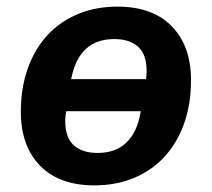

<svg xmlns="http://www.w3.org/2000/svg" viewBox="-20 -548 640 580"><path d="M265 12Q159 12 101 -47.5Q43 -107 43 -210Q43 -284 64.5 -343Q86 -402 124.5 -443Q163 -484 216.5 -506Q270 -528 335 -528Q441 -528 499 -468.5Q557 -409 557 -306Q557 -232 535.5 -173Q514 -114 475.5 -73Q437 -32 383.5 -10Q330 12 265 12ZM275 -86Q329 -86 361.5 -117Q394 -148 404 -206L405 -212H180Q177 -197 177 -183Q177 -133 202.5 -109.5Q228 -86 275 -86ZM421 -309Q422 -315 422.5 -321.5Q423 -328 423 -333Q423 -383 397.5 -406.5Q372 -430 325 -430Q218 -430 195 -309Z"/></svg>

Font: IBM Plex Mono
Style: Bold Italic
Weight: 700
Italic angle: -9°
Monospace: yes
Designer: Mike Abbink, Paul van der Laan, Pieter van Rosmalen
Foundry: Bold Monday
Version: Version 2.3